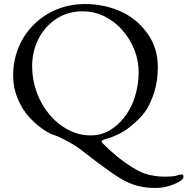

<svg xmlns="http://www.w3.org/2000/svg" viewBox="-20 -682 928 950"><path d="M870 215Q813 248 749 248Q707 248 671 240Q635 232 600 214Q565 196 523 166Q492 144 454.5 116Q417 88 374 54Q364 46 339.5 31.5Q315 17 289.5 4Q264 -9 250 -13Q229 -18 193.5 -42Q158 -66 124 -103Q90 -140 67.5 -194Q45 -248 45 -307Q45 -382 71.5 -446.5Q98 -511 146.5 -559.5Q195 -608 260 -635Q325 -662 402 -662Q492 -662 572.5 -627.5Q653 -593 707 -520Q761 -447 761 -350Q761 -282 742.5 -224Q724 -166 697 -128Q669 -90 619 -51Q569 -12 497 8Q483 13 483 17Q483 22 487 26Q519 59 557.5 90.5Q596 122 634 145.5Q672 169 700 178Q745 192 793 192Q843 192 856 186Q871 181 879 181Q888 181 888 192Q888 204 870 215ZM139 -354Q139 -287 161.5 -225.5Q184 -164 224 -116Q264 -68 317 -40Q370 -12 430 -12Q478 -12 519 -35Q560 -58 591 -96.5Q622 -135 640 -181Q666 -253 666 -324Q666 -384 644 -438Q622 -492 584 -534.5Q546 -577 496 -601.5Q446 -626 389 -626Q314 -626 257.5 -588Q201 -550 170 -488.5Q139 -427 139 -354Z"/></svg>

Font: Benne
Style: Regular
Weight: 400
Designer: John-Daniel Harrington
Version: Version 1.001